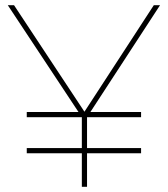

<svg xmlns="http://www.w3.org/2000/svg" viewBox="-20 -719 646 739"><path d="M596 -699H572L305 -289L34 -699H10L282 -288H83V-268H295V-149H83V-129H295V0H315V-129H523V-149H315V-268H523V-288H328Z"/></svg>

Font: Montserrat Thin
Style: Regular
Weight: 250
Designer: Julieta Ulanovsky
Foundry: Julieta Ulanovsky
Version: Version 4.000